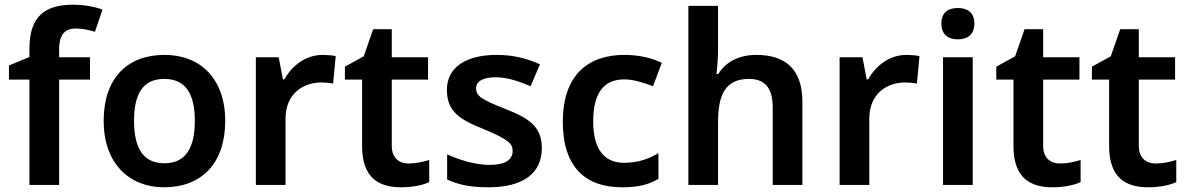

<svg xmlns="http://www.w3.org/2000/svg" viewBox="-20 -836 5041 815"><path d="M362 -498V-593H231V-628C231 -684 252 -715 301 -715C333 -715 360 -708 383 -701L415 -795C387 -806 342 -816 290 -816C175 -816 105 -770 105 -631V-594L18 -558V-498H105V-51H231V-498Z M936 -323C936 -503 829 -603 679 -603C519 -603 420 -503 420 -323C420 -143 528 -41 676 -41C836 -41 936 -143 936 -323ZM549 -323C549 -438 587 -501 677 -501C768 -501 807 -438 807 -323C807 -208 768 -143 678 -143C587 -143 549 -208 549 -323Z M1350 -603C1276 -603 1219 -556 1187 -499H1181L1163 -593H1066V-51H1192V-332C1192 -437 1265 -486 1345 -486C1359 -486 1381 -484 1394 -481L1405 -598C1391 -601 1367 -603 1350 -603Z M1715 -142C1673 -142 1643 -166 1643 -217V-498H1797V-593H1643V-712H1564L1524 -597L1444 -553V-498H1517V-216C1517 -79 1590 -41 1683 -41C1730 -41 1775 -50 1802 -63V-157C1777 -149 1746 -142 1715 -142Z M2280 -208C2280 -301 2221 -336 2124 -374C2026 -413 2001 -427 2001 -461C2001 -491 2030 -508 2084 -508C2134 -508 2182 -491 2232 -470L2272 -563C2212 -590 2154 -603 2088 -603C1961 -603 1877 -552 1877 -455C1877 -364 1929 -329 2033 -288C2138 -244 2156 -227 2156 -195C2156 -159 2127 -136 2058 -136C2001 -136 1931 -156 1878 -181V-74C1928 -51 1978 -41 2054 -41C2199 -41 2280 -99 2280 -208Z M2620 -41C2690 -41 2733 -52 2775 -77V-186C2733 -161 2688 -145 2628 -145C2544 -145 2498 -204 2498 -320C2498 -439 2541 -499 2630 -499C2668 -499 2710 -486 2752 -470L2789 -569C2752 -588 2697 -603 2630 -603C2477 -603 2369 -518 2369 -319C2369 -127 2465 -41 2620 -41Z M3028 -630V-811H2902V-51H3028V-316C3028 -435 3059 -501 3160 -501C3229 -501 3260 -460 3260 -379V-51H3386V-404C3386 -543 3313 -603 3190 -603C3122 -603 3063 -577 3029 -522H3021C3024 -542 3028 -587 3028 -630Z M3828 -603C3754 -603 3697 -556 3665 -499H3659L3641 -593H3544V-51H3670V-332C3670 -437 3743 -486 3823 -486C3837 -486 3859 -484 3872 -481L3883 -598C3869 -601 3845 -603 3828 -603Z M4046 -802C4007 -802 3976 -785 3976 -736C3976 -687 4007 -669 4046 -669C4084 -669 4116 -687 4116 -736C4116 -785 4084 -802 4046 -802ZM4109 -593H3983V-51H4109Z M4480 -142C4438 -142 4408 -166 4408 -217V-498H4562V-593H4408V-712H4329L4289 -597L4209 -553V-498H4282V-216C4282 -79 4355 -41 4448 -41C4495 -41 4540 -50 4567 -63V-157C4542 -149 4511 -142 4480 -142Z M4886 -142C4844 -142 4814 -166 4814 -217V-498H4968V-593H4814V-712H4735L4695 -597L4615 -553V-498H4688V-216C4688 -79 4761 -41 4854 -41C4901 -41 4946 -50 4973 -63V-157C4948 -149 4917 -142 4886 -142Z"/></svg>

Font: Noto Sans Tamil UI SemiBold
Style: Regular
Weight: 600
Designer: Jelle Bosma - Monotype Design Team
Foundry: Monotype Imaging Inc.
Version: Version 2.004